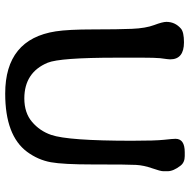

<svg xmlns="http://www.w3.org/2000/svg" viewBox="-16 -698 713 720"><g transform="rotate(90 340.0 -338.5)"><path d="M139.2 -672.4Q203.1 -672.4 203.1 -620.6L202.1 -608.9L198.7 -583Q196.8 -560.5 196.8 -519.5V-418.9Q196.8 -207 215.8 -161.1Q252 -74.2 349.1 -73.7Q403.8 -73.7 437.7 -102.8Q471.7 -131.8 486.3 -174.3Q508.3 -237.3 508.3 -477.5Q508.3 -565.4 504.6 -598.4Q501 -631.3 501 -640.6Q501 -675.3 551.3 -675.3H565.9Q589.4 -675.3 601.6 -659.7Q622.6 -632.8 622.6 -610.8V-595.2Q622.6 -584.5 611.6 -553.2Q600.6 -522 598.9 -492.9Q597.2 -463.9 597.2 -342.8Q597.2 -336.4 597.2 -330.1Q597.2 -219.2 588.9 -173.3Q580.1 -125 549.8 -84Q488.8 -2 331.5 -2Q127.4 -2 98.1 -191.4Q90.8 -238.8 90.8 -332.3Q90.8 -425.8 88.6 -477.3Q86.4 -528.8 74.5 -560.5Q62.5 -592.3 62.5 -606.4Q62.5 -639.2 87.9 -661.1Q101.1 -672.4 139.2 -672.4Z"/></g></svg>

Font: Averia Libre
Style: Regular
Weight: 400
Version: Version 1.002